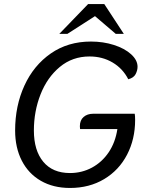

<svg xmlns="http://www.w3.org/2000/svg" viewBox="-20 -920 728 952"><path d="M55 -273Q55 -395 101 -495.5Q147 -596 232 -655Q317 -714 431 -714Q492 -714 545 -697Q598 -680 630 -651Q662 -622 662 -589Q662 -571 652.5 -552.5Q643 -534 616 -527Q589 -580 538.5 -610Q488 -640 424 -640Q339 -640 276.5 -588Q214 -536 181 -452Q148 -368 148 -273Q148 -174 194.5 -118Q241 -62 327 -62Q386 -62 436 -89Q486 -116 519 -165Q552 -214 562 -280H377L376 -294Q376 -324 394.5 -340Q413 -356 442 -356H648Q650 -346 650 -325Q650 -230 610 -153Q570 -76 496.5 -32Q423 12 327 12Q244 12 182.5 -23.5Q121 -59 88 -123.5Q55 -188 55 -273ZM417 -900H497L594 -752H554L451 -840L314 -752H274Z"/></svg>

Font: Thasadith
Style: Bold Italic
Weight: 700
Italic angle: -9°
Designer: Cadson Demak Co.,Ltd.
Foundry: Cadson Demak Co.,Ltd.
Version: Version 1.000; ttfautohint (v1.6)